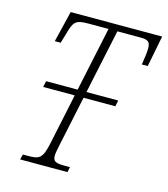

<svg xmlns="http://www.w3.org/2000/svg" viewBox="-107 -798 770 882"><g transform="rotate(15 277.5 -357.0)"><path d="M71 0H296L301 -25H276C234 -25 220 -30 220 -58C220 -68 223 -84 228 -108L279 -349H430L436 -378H285L350 -684H461C497 -684 507 -675 507 -644C507 -627 503 -598 498 -566H526L555 -714H120L84 -566H112L125 -610C142 -672 150 -684 212 -684H308L243 -378H93L87 -349H237L186 -107C170 -33 156 -25 102 -25H77Z"/></g></svg>

Font: Noto Serif Condensed ExtraLight
Style: Italic
Weight: 200
Width: 3
Italic angle: -12°
Designer: Monotype Design Team
Foundry: Monotype Imaging Inc.
Version: Version 2.013